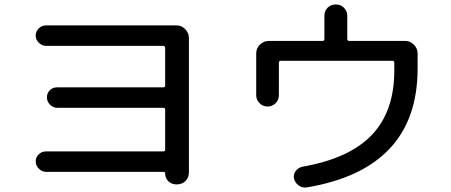

<svg xmlns="http://www.w3.org/2000/svg" viewBox="-20 -820 2040 869"><path d="M718.8 -134.8Q727.5 -134.8 727.5 -142.6V-324.2Q727.5 -332 718.8 -332H239.3Q220.7 -332 206.5 -346.2Q192.4 -360.4 192.4 -379.4Q192.4 -398.4 205.6 -411.6Q218.8 -424.8 239.3 -424.8H718.8Q727.5 -424.8 727.5 -433.6V-603.5Q727.5 -611.3 718.8 -612.3H189.5Q170.9 -612.3 156.2 -626Q141.6 -639.6 141.6 -658.7Q141.6 -677.7 155.3 -691.4Q168.9 -705.1 189.5 -705.1H778.3Q801.8 -705.1 818.4 -688Q835 -670.9 835 -648.4V-39.1Q835 -15.6 819.3 -0.5Q803.7 14.6 781.2 14.6H778.3Q756.8 14.6 742.2 0.5Q727.5 -13.7 727.5 -35.2Q727.5 -42 719.7 -42H189.5Q170.9 -42 156.2 -56.2Q141.6 -70.3 141.6 -89.4Q141.6 -108.4 155.3 -121.6Q168.9 -134.8 189.5 -134.8Z M1139.6 -388.7V-578.1Q1139.6 -601.6 1156.7 -618.2Q1173.8 -634.8 1197.3 -634.8H1439.5Q1448.2 -634.8 1448.2 -643.6V-748Q1448.2 -770.5 1462.9 -785.2Q1477.5 -799.8 1500 -799.8Q1522.5 -799.8 1537.1 -784.7Q1551.8 -769.5 1551.8 -748V-643.6Q1551.8 -634.8 1560.5 -634.8H1813.5Q1836.9 -634.8 1853.5 -617.7Q1870.1 -600.6 1870.1 -578.1V-509.8Q1870.1 -55.7 1368.2 28.3Q1348.6 31.2 1332 19.5Q1315.4 7.8 1311 -11.2Q1306.6 -30.3 1318.4 -45.9Q1330.1 -61.5 1348.6 -65.4Q1561.5 -102.5 1663.1 -209.5Q1764.6 -316.4 1764.6 -500V-536.1Q1764.6 -544.9 1755.9 -544.9H1251Q1242.2 -544.9 1242.2 -536.1V-388.7Q1242.2 -367.2 1227.1 -352.5Q1211.9 -337.9 1190.9 -337.9Q1169.9 -337.9 1154.8 -353Q1139.6 -368.2 1139.6 -388.7Z"/></svg>

Font: Rounded Mgen+ 2p medium
Style: Regular
Weight: 500
Designer: [Source Han Sans]
Ryoko NISHIZUKA  (kana & ideographs); Paul D. Hunt (Latin, Greek & Cyrillic); Wenlong ZHANG  (bopomofo
Version: Version 1.059.20150602